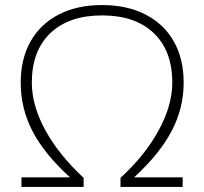

<svg xmlns="http://www.w3.org/2000/svg" viewBox="-20 -740 808 760"><path d="M511 -38H703V0H457V-36Q554 -125 608 -224Q662 -323 662 -413Q662 -539 588.5 -609Q515 -679 384 -679Q253 -679 179.5 -609Q106 -539 106 -413Q106 -322 159.5 -224.5Q213 -127 311 -36V0H65V-38H257Q155 -131 108.5 -221Q62 -311 62 -413Q62 -507 101 -576Q140 -645 212.5 -682.5Q285 -720 384 -720Q483 -720 556 -682.5Q629 -645 668 -576Q707 -507 707 -413Q707 -312 659.5 -221.5Q612 -131 511 -38Z"/></svg>

Font: MuliDisplayVN ExtraLight
Style: Regular
Weight: 200
Designer: Vernon Adams
Foundry: Vernon Adams
Version: Version 2.100